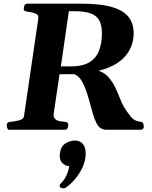

<svg xmlns="http://www.w3.org/2000/svg" viewBox="-20 -713 837 1055"><path d="M29.8 0Q22.9 0 20 -9Q17.1 -18.1 17.1 -24.4Q17.1 -41.5 33.2 -43Q57.1 -44.9 83.3 -51.3Q109.4 -57.6 111.8 -74.2L190.4 -610.8Q192.9 -628.4 181.2 -635.5Q169.4 -642.6 152.8 -645Q136.2 -647.5 123.3 -650.4Q110.4 -653.3 110.4 -663.1Q110.4 -675.3 115 -684.1Q119.6 -692.9 130.9 -692.9H423.3Q535.6 -692.9 599.1 -673.1Q662.6 -653.3 688.5 -617.2Q714.4 -581.1 714.4 -532.7Q714.4 -489.7 700 -455.3Q685.5 -420.9 659.7 -395Q633.8 -369.1 598.6 -351.6Q563.5 -334 521.5 -324.2Q554.7 -313.5 576.9 -287.8Q599.1 -262.2 614 -230.7Q628.9 -199.2 640.1 -170.2Q651.4 -141.1 662.1 -123.5Q682.1 -92.3 700.4 -69.8Q718.8 -47.4 753.4 -43.5Q763.7 -42.5 766.8 -34.7Q770 -26.9 770 -15.6Q770 -12.2 768.1 -8.5Q766.1 -4.9 762.5 -2.4Q758.8 0 753.4 0H565.9Q546.4 0 532.7 -9Q519 -18.1 508.8 -39.1Q498 -60.5 489.5 -90.8Q481 -121.1 471.9 -154.3Q462.9 -187.5 451.9 -218.5Q440.9 -249.5 426 -272.7Q411.1 -295.9 389.6 -305.2H307.1L274.4 -84Q274.4 -65.9 284.7 -57.6Q294.9 -49.3 310.3 -46.9Q325.7 -44.4 339.8 -43Q355 -41.5 355 -27.3Q355 -23.4 353.8 -16.8Q352.5 -10.3 348.4 -5.1Q344.2 0 335 0ZM314.5 -348.1H369.1Q433.6 -348.1 470.9 -370.8Q508.3 -393.6 524.2 -434.6Q540 -475.6 540 -529.3Q540 -572.3 526.4 -599.1Q512.7 -626 480 -638.7Q447.3 -651.4 390.6 -651.4H358.4ZM392.3 59.1Q418 59.1 434.3 76.6Q450.7 94.2 450.7 130.4Q450.7 143.6 448.7 155.9Q443.4 190.4 425.8 222.2Q408.2 253.9 385.3 279.1Q362.3 304.2 340.3 318.8Q335.9 321.8 328.6 321.8Q320.9 321.8 314.2 318.2Q307.6 314.6 307.6 308Q307.6 300.3 317.9 290.5Q330.6 279.3 343 254.9Q355.5 230.5 360.4 199.7Q340.8 199.7 324.4 184.6Q308.1 169.4 308.1 142.7Q308.1 139.5 308.3 136.5Q308.6 133.6 309.1 130.4Q313.5 92.3 338.6 75.7Q363.8 59.1 392.3 59.1Z"/></svg>

Font: Gelasio
Style: Italic
Weight: 400
Italic angle: -8.5°
Designer: Eben Sorkin
Foundry: Eben Sorkin
Version: Version 1.008